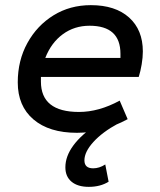

<svg xmlns="http://www.w3.org/2000/svg" viewBox="-20 -504 620 746"><path d="M279 12Q171 12 110 -40Q49 -92 49 -184Q49 -269 86.5 -337Q124 -405 188 -444.5Q252 -484 333 -484Q428 -484 481.5 -436Q535 -388 535 -304Q535 -281 530.5 -254Q526 -227 519 -205H139V-187Q139 -69 287 -69Q364 -69 445 -113L476 -41Q378 12 279 12ZM156 -279H448V-295Q448 -404 328 -404Q269 -404 224 -371Q179 -338 156 -279ZM325 222Q282 222 258 202Q234 182 234 146Q234 61 357 -22L439 -24Q378 9 343 47.5Q308 86 308 119Q308 150 342 150Q366 150 389 135L402 202Q370 222 325 222Z"/></svg>

Font: Sometype Mono Medium
Style: Italic
Weight: 500
Italic angle: -12°
Monospace: yes
Designer: Ryoichi Tsunekawa
Foundry: Dharma Type
Version: Version 1.000; ttfautohint (v1.8.3)